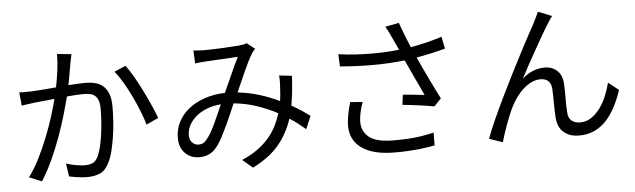

<svg xmlns="http://www.w3.org/2000/svg" viewBox="-50 -946 3924 1186"><g transform="rotate(-5 1912.0 -353.0)"><path d="M420 -743Q417 -730 414 -715.5Q411 -701 408 -687Q404 -667 398 -629.5Q392 -592 384 -554Q417 -556 445 -557.5Q473 -559 490 -559Q522 -559 550 -552Q578 -545 599 -527Q620 -509 632 -478Q644 -447 644 -399Q644 -357 641 -309.5Q638 -262 631 -216Q624 -170 614 -128.5Q604 -87 589 -57Q566 -9 531.5 6.5Q497 22 450 22Q424 22 393 17.5Q362 13 339 8L327 -73Q356 -63 389.5 -57.5Q423 -52 443 -52Q469 -52 490 -60.5Q511 -69 526 -100Q537 -124 545 -158Q553 -192 558.5 -230.5Q564 -269 567 -310Q570 -351 570 -390Q570 -422 563 -442Q556 -462 543 -473Q530 -484 511.5 -487.5Q493 -491 470 -491Q453 -491 426.5 -489.5Q400 -488 369 -485Q356 -434 337.5 -370.5Q319 -307 294.5 -239.5Q270 -172 239 -104Q208 -36 170 24L92 -8Q128 -56 159 -118Q190 -180 215.5 -244Q241 -308 260 -369Q279 -430 291 -477Q254 -473 222 -470Q190 -467 171 -465Q154 -463 129.5 -459.5Q105 -456 86 -453L78 -536Q88 -535 96.5 -535Q105 -535 114 -535Q126 -535 138 -535Q150 -535 163 -536Q186 -537 225 -540Q264 -543 307 -547Q317 -598 324 -651Q331 -704 331 -752ZM746 -642Q768 -614 793 -570Q818 -526 842 -478Q866 -430 886.5 -383.5Q907 -337 919 -304L844 -269Q834 -305 815.5 -352Q797 -399 774 -447Q751 -495 725.5 -538.5Q700 -582 675 -612Z M1210 -151Q1223 -167 1236 -190.5Q1249 -214 1261.5 -241Q1274 -268 1287 -297Q1300 -326 1312 -354Q1261 -350 1221 -333.5Q1181 -317 1154 -293Q1127 -269 1112.5 -240Q1098 -211 1098 -181Q1098 -151 1115 -134.5Q1132 -118 1153 -118Q1170 -118 1182.5 -124.5Q1195 -131 1210 -151ZM1824 -155Q1802 -174 1777.5 -193Q1753 -212 1726 -229Q1696 -137 1638 -68Q1580 1 1476 53L1413 0Q1469 -24 1510.5 -54Q1552 -84 1581.5 -118.5Q1611 -153 1630 -191Q1649 -229 1661 -268Q1601 -300 1533 -323Q1465 -346 1391 -353Q1378 -322 1362.5 -287Q1347 -252 1331.5 -218.5Q1316 -185 1300.5 -155.5Q1285 -126 1271 -106Q1246 -70 1217.5 -55Q1189 -40 1152 -40Q1099 -40 1064 -75Q1029 -110 1029 -170Q1029 -223 1052 -268Q1075 -313 1116.5 -346.5Q1158 -380 1216 -400Q1274 -420 1343 -422Q1369 -478 1394 -535Q1419 -592 1442 -637Q1428 -636 1401.5 -634.5Q1375 -633 1346 -631.5Q1317 -630 1290 -628.5Q1263 -627 1246 -626Q1230 -625 1211.5 -623.5Q1193 -622 1176 -619L1172 -700Q1190 -698 1209.5 -697Q1229 -696 1244 -696Q1262 -696 1292.5 -697Q1323 -698 1354.5 -699.5Q1386 -701 1414.5 -703Q1443 -705 1458 -706Q1471 -707 1482.5 -709.5Q1494 -712 1504 -716L1553 -677Q1545 -669 1539 -662Q1533 -655 1528 -645Q1518 -629 1505.5 -604Q1493 -579 1479.5 -549Q1466 -519 1451 -485Q1436 -451 1421 -418Q1492 -410 1556.5 -390Q1621 -370 1678 -342Q1681 -360 1682.5 -378Q1684 -396 1685 -413Q1687 -433 1687.5 -455Q1688 -477 1686 -500L1765 -491Q1762 -440 1757.5 -395Q1753 -350 1745 -308Q1779 -289 1807 -270.5Q1835 -252 1858 -235Z M2186 -292Q2175 -264 2167.5 -229Q2160 -194 2160 -172Q2160 -110 2205.5 -74.5Q2251 -39 2357 -39Q2404 -39 2439.5 -41Q2475 -43 2503.5 -46.5Q2532 -50 2556.5 -55Q2581 -60 2606 -65L2605 14Q2583 18 2559 22Q2535 26 2506 29Q2477 32 2440.5 34Q2404 36 2357 36Q2224 36 2153.5 -13.5Q2083 -63 2083 -153Q2083 -184 2090.5 -222Q2098 -260 2109 -298ZM2721 -576Q2676 -564 2631 -554Q2586 -544 2542 -536Q2555 -508 2570.5 -474.5Q2586 -441 2603 -405.5Q2620 -370 2637 -336Q2654 -302 2669 -272L2625 -226Q2610 -229 2586 -233Q2562 -237 2534.5 -240.5Q2507 -244 2479.5 -247.5Q2452 -251 2429 -253L2437 -315Q2451 -314 2469 -312.5Q2487 -311 2505.5 -309Q2524 -307 2541.5 -305Q2559 -303 2571 -302Q2561 -324 2547.5 -352Q2534 -380 2520 -410.5Q2506 -441 2492 -470.5Q2478 -500 2467 -525Q2419 -520 2369.5 -517Q2320 -514 2266 -514Q2169 -514 2065 -523L2062 -599Q2118 -591 2170.5 -588Q2223 -585 2274 -585Q2362 -585 2438 -594L2406 -663Q2394 -690 2385.5 -706.5Q2377 -723 2366 -743L2451 -759Q2468 -711 2482 -676Q2496 -641 2512 -603Q2561 -612 2609 -623.5Q2657 -635 2706 -651Z M3398 -719Q3391 -711 3383 -699Q3375 -687 3367 -673Q3351 -649 3327.5 -608Q3304 -567 3278 -521Q3252 -475 3227 -429.5Q3202 -384 3184 -349Q3219 -380 3254 -393Q3289 -406 3323 -406Q3371 -406 3402 -376.5Q3433 -347 3435 -291Q3437 -248 3436.5 -199.5Q3436 -151 3439 -116Q3441 -81 3462 -65Q3483 -49 3514 -49Q3553 -49 3584.5 -71Q3616 -93 3640 -126.5Q3664 -160 3680.5 -201Q3697 -242 3706 -279L3770 -228Q3751 -171 3726 -123.5Q3701 -76 3668.5 -41.5Q3636 -7 3594.5 12Q3553 31 3502 31Q3464 31 3438.5 20Q3413 9 3397 -8.5Q3381 -26 3373.5 -47.5Q3366 -69 3365 -90Q3362 -132 3362 -182Q3362 -232 3360 -270Q3358 -302 3341 -319Q3324 -336 3292 -336Q3263 -336 3236 -323Q3209 -310 3185 -288.5Q3161 -267 3141.5 -240Q3122 -213 3108 -185Q3097 -164 3084.5 -134Q3072 -104 3061 -73.5Q3050 -43 3041 -15Q3032 13 3027 31L2944 3Q2961 -45 2989 -107.5Q3017 -170 3050 -238.5Q3083 -307 3118 -376Q3153 -445 3184 -505Q3215 -565 3240 -611Q3265 -657 3278 -680Q3286 -697 3295 -715Q3304 -733 3313 -753Z"/></g></svg>

Font: Kinto Sans
Style: Regular
Weight: 400
Designer: Authors: Ryoko NISHIZUKA  (kana & ideographs); Paul D. Hunt (Latin, Greek & Cyrillic); Wenlong ZHANG  (bopomofo); Sandol
Foundry: Adobe Systems Incorporated, ookami Inc.
Version: Version 0.001